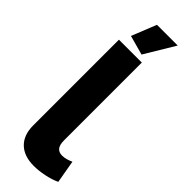

<svg xmlns="http://www.w3.org/2000/svg" viewBox="-305 -927 949 949"><g transform="rotate(45 169.0 -453.0)"><path d="M53 -730H213V-187Q213 -154 225 -140Q237 -126 259 -126Q274 -126 289.5 -130.5Q305 -135 317 -141L338 -21Q308 -7 269 1Q230 9 196 9Q128 9 90.5 -27.5Q53 -64 53 -131ZM184 -757 82 -785 134 -915H279Z"/></g></svg>

Font: Raleway Thin ExtraBold
Style: Regular
Weight: 800
Version: Version 4.026